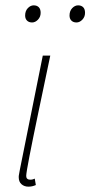

<svg xmlns="http://www.w3.org/2000/svg" viewBox="-20 -686 338 718"><path d="M86 12Q71 12 60.5 3Q50 -6 50 -24Q50 -29 51.5 -36Q53 -43 54 -50L140 -478H168Q143 -359 122.5 -261Q102 -163 90 -101Q78 -39 78 -28Q78 -21 82 -17.5Q86 -14 93 -14Q96 -14 99.5 -14.5Q103 -15 110 -18L114 6Q107 9 100.5 10.5Q94 12 86 12ZM100 -602Q88 -602 81 -609Q74 -616 74 -628Q74 -645 84 -655.5Q94 -666 106 -666Q118 -666 125 -659Q132 -652 132 -638Q132 -623 122 -612.5Q112 -602 100 -602ZM266 -602Q254 -602 247 -609Q240 -616 240 -628Q240 -645 250 -655.5Q260 -666 272 -666Q284 -666 291 -659Q298 -652 298 -638Q298 -623 288 -612.5Q278 -602 266 -602Z"/></svg>

Font: Source Sans Variable
Style: Italic
Weight: 200
Italic angle: -11°
Designer: Paul D. Hunt
Foundry: Adobe Systems Incorporated
Version: Version 3.006;hotconv 1.0.111;makeotfexe 2.5.65597